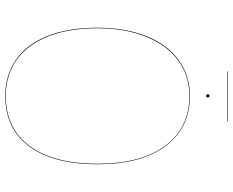

<svg xmlns="http://www.w3.org/2000/svg" viewBox="-98 -776 883 727"><g transform="rotate(90 343.5 -412.5)"><path d="M602 -340Q602 -174 535 -82.5Q468 9 343 9Q264 9 205.5 -32Q147 -73 116 -151.5Q85 -230 85 -338Q85 -446 117 -525.5Q149 -605 207.5 -647.5Q266 -690 343 -690Q464 -690 533 -598Q602 -506 602 -340ZM87 -338Q87 -231 118 -153Q149 -75 206.5 -34Q264 7 343 7Q467 7 533.5 -84Q600 -175 600 -340Q600 -505 532 -596.5Q464 -688 343 -688Q266 -688 208.5 -645.5Q151 -603 119 -524Q87 -445 87 -338ZM349 -758Q349 -752 343 -752Q337 -752 337 -758Q337 -764 343 -764Q349 -764 349 -758ZM250 -832V-834H440V-832Z"/></g></svg>

Font: FiraGO Two
Style: Regular
Weight: 100
Designer: bBox Type
Foundry: bBox Type GmbH
Version: Version 1.001